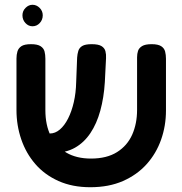

<svg xmlns="http://www.w3.org/2000/svg" viewBox="-20 -768 764 804"><path d="M358 16Q283 16 225 -10Q167 -36 128 -81Q89 -126 69 -184.5Q49 -243 49 -307V-523Q49 -539 53 -552.5Q57 -566 69.5 -574.5Q82 -583 110 -583Q137 -583 150 -574.5Q163 -566 166.5 -552.5Q170 -539 170 -522V-307Q170 -244 192.5 -199Q215 -154 257.5 -129Q300 -104 361 -104Q427 -104 470 -131Q513 -158 533.5 -204Q554 -250 554 -308V-528Q554 -543 558 -555Q562 -567 575 -575Q588 -583 615 -583Q642 -583 655 -574.5Q668 -566 671.5 -552Q675 -538 675 -522V-305Q675 -241 654.5 -183Q634 -125 594 -80.5Q554 -36 495 -10Q436 16 358 16ZM166 -128 156 -209H189Q211 -209 230.5 -225.5Q250 -242 265 -271.5Q280 -301 289 -340Q298 -379 299 -424L303 -527Q304 -542 308 -555Q312 -568 324.5 -575.5Q337 -583 364 -583Q392 -583 405 -575Q418 -567 421.5 -553.5Q425 -540 424 -524L419 -424Q415 -359 400 -304.5Q385 -250 358.5 -210.5Q332 -171 294 -149.5Q256 -128 205 -128ZM116 -658Q99 -658 86.5 -671.5Q74 -685 74 -704Q74 -722 87 -735Q100 -748 116 -748Q133 -748 146 -735Q159 -722 159 -704Q159 -685 146.5 -671.5Q134 -658 116 -658Z"/></svg>

Font: Fredoka Medium
Style: Regular
Weight: 500
Designer: Ben Nathan
Foundry: Milena B. Brandão, Ben Nathan
Version: Version 2.001